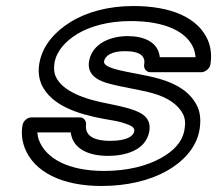

<svg xmlns="http://www.w3.org/2000/svg" viewBox="-20 -583 721 638"><path d="M339 -65C392 -65 464 -81 476 -146C486 -201 434 -214 407 -223C390 -228 367 -233 342 -238C256 -254 188 -281 166 -327C160 -339 158 -355 161 -374C168 -414 198 -446 235 -469C277 -495 339 -513 414 -513C529 -513 600 -478 623 -423C627 -413 629 -402 630 -393H511C506 -443 459 -463 404 -463C351 -463 287 -441 276 -380C267 -328 317 -312 343 -305C387 -293 450 -284 488 -273C538 -259 572 -235 588 -204C595 -190 597 -174 593 -152C586 -110 555 -80 515 -58C469 -32 404 -15 326 -15C206 -15 133 -57 110 -116C106 -125 105 -135 104 -143H215C222 -86 278 -65 339 -65ZM347 -115C285 -115 262 -136 266 -169C267 -181 259 -193 245 -193H84C73 -193 58 -183 55 -168C50 -142 53 -116 62 -92C93 -11 187 35 317 35C402 35 477 17 534 -15C582 -42 632 -87 643 -152C648 -182 646 -210 634 -233C611 -278 566 -305 510 -321C466 -334 403 -342 364 -353C332 -362 324 -371 326 -380C329 -396 348 -413 395 -413C449 -413 464 -394 459 -368C457 -357 465 -343 480 -343H649C660 -343 676 -353 679 -368C684 -397 681 -425 671 -449C638 -526 546 -563 423 -563C340 -563 267 -543 213 -509C168 -481 122 -436 111 -374C106 -347 109 -322 119 -300C152 -232 238 -204 325 -188C351 -183 370 -181 385 -176C421 -165 428 -159 426 -146C423 -131 402 -115 347 -115Z"/></svg>

Font: Asimov
Style: XWidOuIt
Weight: 500
Designer: Google
Version: Version 2.000980; 2014